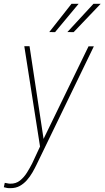

<svg xmlns="http://www.w3.org/2000/svg" viewBox="-61 -770 546 1003"><path d="M169.4 -50.3 401.4 -527.8H429.2L131.3 87.4Q121.1 108.9 108.4 130.9Q95.7 152.8 79.6 171.1Q63.5 189.5 42.7 201.2Q22 212.9 -6.3 212.9Q-15.6 213.4 -24.2 211.9Q-32.7 210.4 -41 208L-36.1 185.1Q-29.8 186 -22.2 187.7Q-14.6 189.5 -8.3 189.5Q22 190.4 43.5 173.1Q64.9 155.8 80.1 131.3Q95.2 106.9 106.9 84ZM93.3 -528.8 168.9 -29.3 172.4 -3.9 150.4 9.8 65.9 -528.8ZM291 -602.5 427.2 -750H464.8L323.7 -602.1ZM196.3 -602.5 312.5 -750H349.6L226.6 -602.1Z"/></svg>

Font: Roboto Condensed Thin
Style: Italic
Weight: 250
Italic angle: -12°
Designer: Christian Robertson
Foundry: Google
Version: Version 3.008; 2023